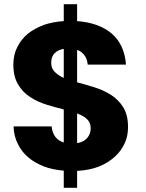

<svg xmlns="http://www.w3.org/2000/svg" viewBox="-20 -812 698 919"><path d="M285.2 4.9Q230 0 190.9 -15.1Q145.5 -32.7 116.2 -58.1Q84.5 -84 65.9 -122.1Q46.4 -159.2 44.9 -207H227.1Q232.9 -146.5 285.2 -129.9V-288.1Q236.8 -300.3 203.1 -311Q159.7 -324.2 125 -347.2Q89.8 -369.1 66.9 -407.2Q43.9 -444.8 43.9 -502.9Q43.9 -550.8 63 -586.9Q81.1 -624 113.8 -650.9Q142.6 -674.3 189.9 -692.9Q234.9 -708 285.2 -710.9V-792H349.1V-710.9Q452.1 -703.6 514.2 -651.9Q575.7 -599.1 583 -502.9H399.9Q397 -530.8 383.8 -547.9Q369.6 -566.4 349.1 -573.2V-418Q377 -411.1 432.1 -394Q474.6 -380.9 511.2 -357.9Q546.4 -335.4 569.8 -298.8Q592.8 -261.2 592.8 -204.1Q592.8 -160.2 577.1 -127Q560.5 -89.8 529.8 -62Q498 -33.2 454.1 -15.1Q408.7 2.9 349.1 5.9V86.9H285.2ZM225.1 -511.2Q225.1 -484.9 242.2 -467.8Q260.3 -449.7 285.2 -439V-578.1Q257.8 -573.7 241.2 -557.1Q225.1 -541 225.1 -511.2ZM349.1 -127Q378.9 -131.3 397 -150.9Q414.1 -170.9 414.1 -198.2Q414.1 -225.6 396 -242.2Q377.9 -258.8 349.1 -269Z"/></svg>

Font: PoppinsZ
Style: Bold
Weight: 700
Designer: Ninad Kale (Devanagari), Jonny Pinhorn (Latin)
Foundry: Indian Type Foundry
Version: Version 3.002;FEAKit 1.0